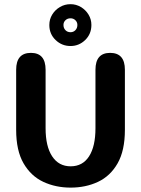

<svg xmlns="http://www.w3.org/2000/svg" viewBox="-20 -866 659 897"><path d="M310 10.5Q240 10.5 182.2 -16.5Q124.5 -43.5 90 -103Q55.5 -162.5 55.5 -259.5V-540Q55.5 -619 124.5 -619Q193 -619 193 -540V-267Q193 -182 223.8 -135.5Q254.5 -89 310 -89Q366 -89 396 -135.5Q426 -182 426 -267V-540Q426 -619 494.5 -619Q563.5 -619 563.5 -540V-259.5Q563.5 -162.5 529.5 -103Q495.5 -43.5 438 -16.5Q380.5 10.5 310 10.5ZM309.5 -651Q269 -651 239.8 -679Q210.5 -707 210.5 -749Q210.5 -776 224 -798Q237.5 -820 260 -833.2Q282.5 -846.5 309.5 -846.5Q335.5 -846.5 357.8 -833.2Q380 -820 393.5 -798Q407 -776 407 -749.5Q407 -707 378 -679Q349 -651 309.5 -651ZM309.5 -715.5Q323 -715.5 332.2 -725Q341.5 -734.5 341.5 -749.5Q341.5 -762.5 332.2 -771.5Q323 -780.5 309.5 -780.5Q295 -780.5 285.8 -771.5Q276.5 -762.5 276.5 -749.5Q276.5 -734.5 285.8 -725Q295 -715.5 309.5 -715.5Z"/></svg>

Font: Sono Monospace SemiBold
Style: Regular
Weight: 600
Designer: Tyler Finck
Foundry: Tyler Finck
Version: Version 2.112